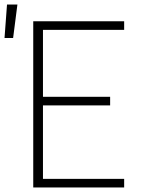

<svg xmlns="http://www.w3.org/2000/svg" viewBox="-44 -829 664 849"><path d="M103 0V-735H505V-697H146V-401H443V-363H146V-38H505V0ZM-24 -661 -13 -809H33L14 -661Z"/></svg>

Font: Iosevka Aile Extralight
Style: Regular
Weight: 200
Designer: Belleve Invis
Foundry: Belleve Invis
Version: Version 31.1.0; ttfautohint (v1.8.4)